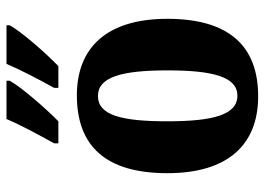

<svg xmlns="http://www.w3.org/2000/svg" viewBox="-132 -674 816 592"><g transform="rotate(-90 276.0 -378.0)"><path d="M301 -619V-606H368C408 -644 475 -721 494 -756V-766H375C356 -721 326 -664 301 -619ZM130 -619V-606H198C237 -644 304 -721 323 -756V-766H205C186 -721 155 -664 130 -619ZM275 10C432 10 514 -82 514 -270C514 -458 424 -549 278 -549C120 -549 38 -458 38 -270C38 -82 127 10 275 10ZM277 -54C218 -54 198 -129 198 -270C198 -412 217 -484 276 -484C334 -484 355 -412 355 -270C355 -129 335 -54 277 -54Z"/></g></svg>

Font: Noto Serif Devanagari Condensed ExtraBold
Style: Regular
Weight: 800
Width: 3
Designer: Universal Thirst, Indian Type Foundry and the Monotype Design Team
Foundry: Monotype Imaging Inc.
Version: Version 2.004